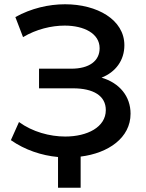

<svg xmlns="http://www.w3.org/2000/svg" viewBox="-20 -729 686 900"><path d="M252 151H358V5C488 -11 592 -83 592 -196C592 -277 541 -340 456 -365C522 -391 563 -446 563 -517C563 -637 435 -709 285 -709C208 -709 126 -690 52 -649L88 -555C150 -592 221 -609 283 -609C374 -609 447 -572 447 -503C447 -443 398 -407 314 -407H163V-315H322C418 -315 476 -280 476 -213C476 -133 389 -89 286 -89C213 -89 132 -111 69 -157L31 -72C97 -26 175 0 252 7Z"/></svg>

Font: Montserrat-Alt1 SemBd
Style: Regular
Weight: 600
Designer: Differentunic
Foundry: Differentunic
Version: Version 7.222